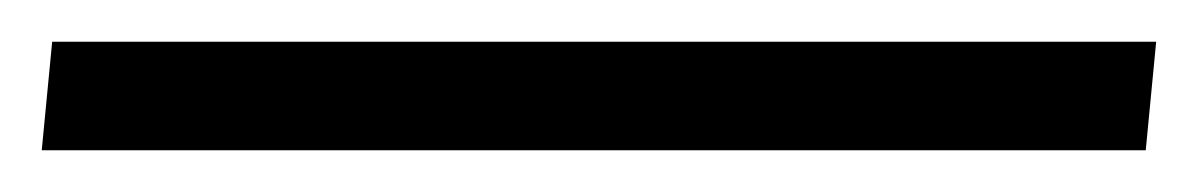

<svg xmlns="http://www.w3.org/2000/svg" viewBox="-29 79 574 92"><path d="M-4 99H525L520 151H-9Z"/></svg>

Font: Roboto Serif 20pt Light
Style: Italic
Weight: 300
Italic angle: -10°
Version: Version 1.007